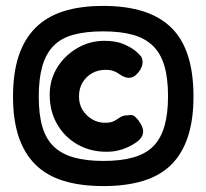

<svg xmlns="http://www.w3.org/2000/svg" viewBox="-20 -720 698 649"><path d="M330 -91Q253 -91 195.5 -108.5Q138 -126 100 -163.5Q62 -201 43 -258Q24 -315 24 -393Q24 -473 43 -530.5Q62 -588 100 -626Q138 -664 195 -682Q252 -700 329 -700Q407 -700 464.5 -681.5Q522 -663 559.5 -626Q597 -589 615.5 -531Q634 -473 634 -394Q634 -315 615 -257.5Q596 -200 558.5 -163Q521 -126 463.5 -108.5Q406 -91 330 -91ZM340 -207Q285 -207 241.5 -232Q198 -257 173 -300.5Q148 -344 148 -400Q148 -450 173 -491Q198 -532 240.5 -557Q283 -582 333 -582Q373 -582 400 -570Q427 -558 442 -544.5Q457 -531 459 -525Q465 -510 459 -494.5Q453 -479 440 -467Q432 -460 423.5 -458Q415 -456 407 -458Q399 -460 392 -464Q391 -465 375.5 -474.5Q360 -484 338 -484Q311 -484 291 -472.5Q271 -461 259 -441Q247 -421 247 -394Q247 -368 259 -348.5Q271 -329 291 -317Q311 -305 335 -305Q356 -305 367 -311.5Q378 -318 387 -324Q396 -330 408 -330Q422 -332 428.5 -330.5Q435 -329 448 -313Q466 -289 463.5 -271Q461 -253 441 -239Q428 -230 412 -222.5Q396 -215 378 -211Q360 -207 340 -207ZM329 -176Q389 -176 431 -188Q473 -200 498.5 -226Q524 -252 536 -294Q548 -336 548 -395Q548 -456 535.5 -498Q523 -540 496.5 -565.5Q470 -591 428.5 -602.5Q387 -614 329 -614Q270 -614 228 -602.5Q186 -591 160.5 -564.5Q135 -538 123 -496Q111 -454 111 -393Q111 -332 123.5 -290.5Q136 -249 162.5 -224Q189 -199 230.5 -187.5Q272 -176 329 -176Z"/></svg>

Font: Fredoka SemiBold
Style: Regular
Weight: 600
Designer: Ben Nathan
Foundry: Milena B. Brandão, Ben Nathan
Version: Version 2.001